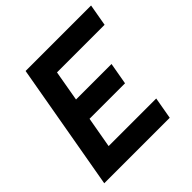

<svg xmlns="http://www.w3.org/2000/svg" viewBox="-182 -840 986 986"><g transform="rotate(-45 311.0 -346.5)"><path d="M24.4 0H500L521 -119.1H175.3L205.1 -287.6H462.9L483.9 -406.7H226.1L255.4 -574.2H601.1L622.1 -693.4H146.5L125.5 -574.2Z"/></g></svg>

Font: Cascadia Mono PL
Style: Bold Italic
Weight: 700
Italic angle: -10°
Monospace: yes
Designer: Aaron Bell
Foundry: Saja Typeworks
Version: Version 2404.023